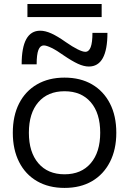

<svg xmlns="http://www.w3.org/2000/svg" viewBox="-20 -910 632 940"><path d="M295.8 10Q218.5 10 161.4 -23Q104.3 -56 73.5 -117Q42.7 -178 42.7 -260Q42.7 -343 73.5 -403.5Q104.3 -464 161.4 -497Q218.5 -530 295.7 -530Q373.9 -530 430.5 -497Q487 -464 518.2 -403.5Q549.4 -343 549.4 -260Q549.4 -178 518.2 -117Q487 -56 430.5 -23Q374 10 295.8 10ZM296 -56.7Q378 -56.7 424.3 -110.9Q470.6 -165 470.6 -260.1Q470.6 -356 424.3 -409.6Q378 -463.3 296 -463.3Q214 -463.3 167.7 -409.6Q121.4 -356 121.4 -260.1Q121.4 -165 167.7 -110.9Q214 -56.7 296 -56.7ZM415 -584.3Q390.7 -584.3 361.3 -597.8Q332 -611.3 290 -640Q258 -663 232.9 -675.3Q207.7 -687.6 194.4 -687.6Q176.7 -687.6 168 -665.3Q159.4 -643 159.4 -595H86Q86 -759.7 177 -759.7Q201.3 -759.7 231.2 -746.4Q261 -733 302 -704Q335 -681 359.7 -668.7Q384.3 -656.4 397.7 -656.4Q415.3 -656.4 424 -679.2Q432.6 -702 432.6 -749H506Q506 -584.3 415 -584.3ZM114.3 -826.3V-890.4H477.7V-826.3Z"/></svg>

Font: M PLUS 2 Thin
Style: Regular
Weight: 100
Designer: Coji Morishita
Foundry: UNDERFOREST DESIGN
Version: Version 1.001